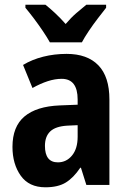

<svg xmlns="http://www.w3.org/2000/svg" viewBox="-20 -786 546 816"><path d="M263 -557Q351 -557 398 -508.5Q445 -460 445 -363V0H347L324 -73H321Q293 -31 260 -10.5Q227 10 173 10Q103 10 68 -39.5Q33 -89 33 -162Q33 -248 84 -291Q135 -334 234 -338L310 -341V-363Q310 -451 242 -451Q214 -451 183 -441Q152 -431 118 -412L78 -510Q116 -533 163.5 -545Q211 -557 263 -557ZM266 -252Q216 -249 193.5 -227.5Q171 -206 171 -166Q171 -96 226 -96Q262 -96 286 -125Q310 -154 310 -205V-254ZM192 -606Q181 -626 162.5 -653.5Q144 -681 124 -707.5Q104 -734 88 -753V-766H173Q192 -751 214.5 -730Q237 -709 259 -684Q282 -711 304 -730Q326 -749 347 -766H431V-753Q416 -734 396 -708Q376 -682 357.5 -654.5Q339 -627 328 -606Z"/></svg>

Font: Noto Sans Condensed
Style: Bold
Weight: 700
Width: 3
Designer: Monotype Design Team
Foundry: Monotype Imaging Inc.
Version: Version 2.013; ttfautohint (v1.8.4.7-5d5b)